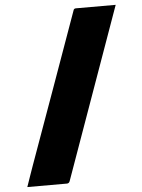

<svg xmlns="http://www.w3.org/2000/svg" viewBox="-59 -796 718 972"><g transform="rotate(-5 300.0 -310.0)"><path d="M566 -750Q489 -533 411 -315.5Q333 -98 256 119Q252 130 241 130H40Q50 102 59 75Q68 48 78 21Q147 -170 215.5 -361.5Q284 -553 352 -743Q355 -750 364 -750Z"/></g></svg>

Font: Recursive Mn Lnr St Blk
Style: Regular
Weight: 900
Monospace: yes
Version: Version 1.079;hotconv 1.0.112;makeotfexe 2.5.65598; ttfautoh